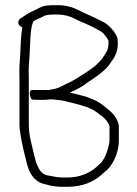

<svg xmlns="http://www.w3.org/2000/svg" viewBox="-20 -685 528 740"><path d="M66 -580C60.6 -547.4 59.7 -511.8 58 -475L55 -432C54.3 -417.3 54.3 -402.3 55 -387V-205C55 -194.3 56 -183.7 58 -173C64.3 -129 75.1 -88.5 85 -49L90 -34C98.5 -11.4 112.9 8.7 135 19C150.3 26 157.6 24.6 172 30C186.5 32.6 201.1 35 217 35H241C297.4 35 340.7 15.5 371 -11C374.3 -15 378 -18.3 382 -21C412.2 -42.6 438 -92.6 438 -143V-202C430.1 -241.5 402.1 -258.6 376 -280C361.8 -291.6 346.2 -299 328 -306C306 -316.1 278.6 -320.3 254 -327C252 -327 250.3 -327.3 249 -328C249.7 -328.7 250.7 -329 252 -329L276 -341C290.5 -348.3 305.5 -356.9 317 -367C343.5 -383.6 365.5 -399.5 388 -420C401.5 -433.5 404.7 -442.5 416 -457C425.7 -471.6 432.6 -488.9 434 -510C434 -533.7 434 -539.8 424 -556C415.2 -571 395.5 -592 380 -599C350.1 -616.1 318.4 -627.8 286 -644C264.3 -655.8 236.8 -665 204 -665H183C170.2 -665 159.9 -663.7 150 -662C139.1 -659.6 116.8 -646.8 106 -642C89.6 -635.2 73.6 -623.1 59 -614C43.4 -603.6 50.9 -583.3 66 -580ZM183 -629H204C215.4 -629 231.6 -626.4 240 -624L255 -619C258.3 -617.7 263.3 -615.3 270 -612C290.8 -600.7 305.7 -596.6 329 -585L349 -575C353.7 -572.3 359 -569.3 365 -566C377.5 -561 392.4 -540.2 398 -529V-513C396.6 -498 393.6 -488.1 386 -478C376.5 -464.5 374.6 -457.2 362 -446L347 -431C336.8 -423.7 326 -415.4 315 -408C288.8 -392.3 266.5 -374.7 236 -362L212 -350C198.9 -342.7 184.3 -341.8 168 -338H104C87.1 -338 97.2 -301 105 -301C112.3 -300.3 119.7 -300 127 -300H149C156.3 -300 164 -300.7 172 -302H176C190.4 -302 198.9 -299 212 -299C217.3 -298.3 222.3 -297.3 227 -296C266 -286.3 304.2 -278.9 336 -263C348.8 -257.3 363.4 -242.9 375 -236C385.8 -228.3 398.6 -211.7 402 -198V-144C402 -140 401.3 -134.7 400 -128C394.7 -101.7 384.6 -76.2 370 -58C357 -47.2 347.9 -36.3 333 -27C309.3 -12.2 279.2 -1 241 -1H218C196.9 -1 180.9 -6.8 163 -9C136.3 -14.3 128.5 -36.8 119 -59L115 -75C113 -80.3 111.7 -85.3 111 -90C102.9 -126.6 91 -162.7 91 -205V-387C90.3 -402.3 90.3 -416.7 91 -430L94 -473C94.7 -487.7 95.3 -501.7 96 -515C97.6 -545.7 98.5 -582.1 109 -603C120.3 -610.5 130.7 -613.8 144 -620C150 -624 154.3 -626 157 -626C165 -627.6 172.1 -629 183 -629Z"/></svg>

Font: HoneyBee
Style: Lit
Weight: 300
Foundry: Cannot Into Space Fonts
Version: Version 0.89